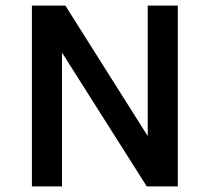

<svg xmlns="http://www.w3.org/2000/svg" viewBox="-20 -663 748 683"><path d="M93.5 -643H212.5L505.5 -179V-643H612.5V0H502L200.5 -476V0H93.5Z"/></svg>

Font: Karla SemiBold
Style: Regular
Weight: 600
Designer: Jonathan Pinhorn
Version: Version 2.004; ttfautohint (v1.8.4.7-5d5b);gftools[0.9.33]